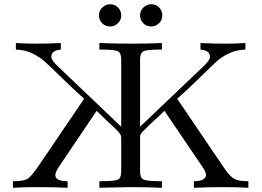

<svg xmlns="http://www.w3.org/2000/svg" viewBox="-20 -886 1234 906"><path d="M447 -813Q447 -836 463 -851Q479 -866 500 -866Q521 -866 536.5 -851Q552 -836 552 -813Q552 -791 536 -776Q520 -761 500 -761Q477 -761 462 -776.5Q447 -792 447 -813ZM641 -813Q641 -836 657 -851Q673 -866 694 -866Q715 -866 730.5 -851Q746 -836 746 -813Q746 -791 730 -776Q714 -761 694 -761Q671 -761 656 -776.5Q641 -792 641 -813ZM41 0V-31H45Q95 -31 113.5 -44.5Q132 -58 174 -121Q185 -137 191 -146L377 -420Q329 -463 272 -518.5Q215 -574 192 -595Q169 -616 133.5 -633.5Q98 -651 55 -652V-683Q102 -680 148 -680Q207 -680 267 -683V-652Q222 -648 222 -618Q222 -602 253 -573L552 -288V-605Q552 -636 536.5 -644Q521 -652 461 -652H449V-683Q526 -680 603 -680Q674 -680 744 -683V-652H733Q673 -652 657 -644Q641 -636 641 -605V-288L940 -573Q971 -602 971 -618Q971 -648 926 -652V-683Q986 -680 1045 -680Q1092 -680 1138 -683V-652Q1095 -651 1060 -634Q1025 -617 1002 -596Q979 -575 922 -519Q865 -463 816 -420L1044 -84Q1069 -50 1088.5 -40.5Q1108 -31 1149 -31H1152V0Q1094 -3 1034 -3Q964 -3 895 0V-31Q952 -31 952 -61Q952 -75 935 -99L756 -363Q741 -348 725 -333.5Q709 -319 699.5 -310Q690 -301 680.5 -292Q671 -283 666 -277.5Q661 -272 655.5 -267.5Q650 -263 648 -259Q646 -255 644 -252.5Q642 -250 641.5 -246.5Q641 -243 641 -240.5Q641 -238 641 -233V-77Q641 -47 657 -39Q673 -31 734 -31H744V0Q668 -3 590 -3Q575 -3 449 0V-31H460Q520 -31 536 -38.5Q552 -46 552 -77V-238Q552 -251 534 -269Q525 -279 490 -311Q458 -342 436 -363L258 -99Q241 -73 241 -60Q241 -31 299 -31V0Q228 -3 157 -3Q94 -3 41 0Z"/></svg>

Font: CMU Serif
Style: Roman
Weight: 500
Version: Version 0.7.0